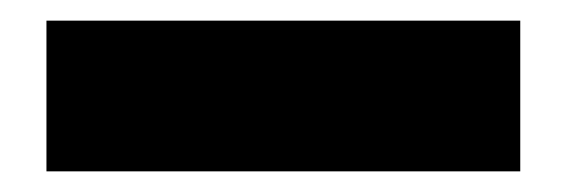

<svg xmlns="http://www.w3.org/2000/svg" viewBox="-20 -675 550 186"><path d="M484 -655V-509H25V-655Z"/></svg>

Font: PatchSans
Style: PatchSans
Weight: 400
Version: Version 1.0